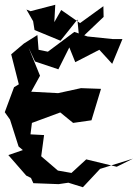

<svg xmlns="http://www.w3.org/2000/svg" viewBox="-33 -762 578 806"><path d="M78 -722 106 -673 112 -636 221 -591 292 -680 300 -594 402 -691 401 -736 303 -665 224 -720 195 -669 199 -742 95 -715ZM114 -504 212 -471 258 -563 283 -501 384 -553 438 -494 481 -598H440L334 -609L279 -628L168 -545L129 -553L124 -615L67 -579L14 -534L46 -408L26 -396L-13 -291L9 -260L45 -147L63 -132L2 -111L77 -25L97 -15L107 7L213 11L254 5L315 24L387 -53L525 -96L457 -62L329 -93L267 -36L210 -46L140 -106L152 -195L95 -198L101 -246L220 -290L274 -246L351 -257L391 -389L307 -392L211 -371L98 -377L135 -444L87 -562Z"/></svg>

Font: Charger Distortion
Style: 2
Weight: 400
Designer: Jasper
Foundry: Cannot Into Space Fonts
Version: Version 0.98